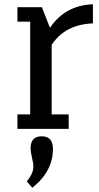

<svg xmlns="http://www.w3.org/2000/svg" viewBox="-20 -606 467 903"><path d="M177 -572H122H62V-504H122V-68H62V0H303V-68H223V-395Q286 -491 417 -496V-586Q286 -581 215 -475ZM124 91Q124 109 130.5 136Q137 163 137 177Q137 210 106 247L132 277Q229 200 229 94Q229 35 176 35Q124 35 124 91Z"/></svg>

Font: Glegoo
Style: Bold
Weight: 700
Version: Version 2.0.1; ttfautohint (v0.9) -r 48 -G 60